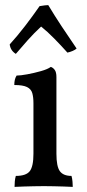

<svg xmlns="http://www.w3.org/2000/svg" viewBox="-20 -729 341 752"><path d="M37 3Q37 -7 38 -18.5Q39 -30 42 -40Q82 -40 96.5 -58.5Q111 -77 111 -127V-325Q111 -348 106.5 -364Q102 -380 86 -388Q70 -396 36 -396Q36 -407 38 -416Q40 -425 45 -433Q60 -433 87 -438Q114 -443 140.5 -450.5Q167 -458 179 -467Q188 -464 194.5 -455Q201 -446 201 -427V-127Q201 -77 214.5 -58.5Q228 -40 260 -40Q263 -30 264 -17Q265 -4 265 3Q248 2 229 1.5Q210 1 190.5 0.5Q171 0 152 0Q133 0 112.5 0.5Q92 1 73 1.5Q54 2 37 3ZM42 -518Q21 -531 18 -555Q48 -588 78 -627Q108 -666 135 -705Q148 -707 155.5 -708Q163 -709 169 -709Q193 -669 221 -626.5Q249 -584 280 -539Q275 -534 264.5 -529.5Q254 -525 244 -523Q220 -550 192.5 -578Q165 -606 141 -625Q113 -599 88.5 -571.5Q64 -544 42 -518Z"/></svg>

Font: Vollkorn
Style: Regular
Weight: 400
Designer: Friedrich Althausen
Foundry: Friedrich Althausen
Version: Version 4.104